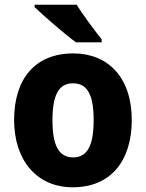

<svg xmlns="http://www.w3.org/2000/svg" viewBox="-20 -786 621 816"><path d="M306 -766H127V-756C164 -720 257 -639 303 -606H412V-619C384 -654 332 -723 306 -766ZM540 -276C540 -458 438 -559 292 -559C129 -559 40 -451 40 -276C40 -105 136 10 289 10C454 10 540 -106 540 -276ZM203 -275C203 -381 229 -432 290 -432C353 -432 378 -380 378 -276C378 -171 353 -117 291 -117C228 -117 203 -171 203 -275Z"/></svg>

Font: Noto Sans Thai SemCond ExtBd
Style: Regular
Weight: 800
Width: 4
Designer: Monotype Design Team
Foundry: Monotype Imaging Inc.
Version: Version 2.002